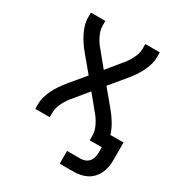

<svg xmlns="http://www.w3.org/2000/svg" viewBox="-165 -626 830 898"><g transform="rotate(30 250.0 -177.5)"><path d="M291 165V96H364Q377 96 389 91Q401 86 409 76Q417 66 420 53Q423 40 423 28V0H358V-26Q358 -41 353.5 -55Q349 -69 342 -82.5Q335 -96 326.5 -108Q318 -120 308 -131L250 -202L192 -131Q182 -120 173.5 -108Q165 -96 158 -82.5Q151 -69 146.5 -55Q142 -41 142 -26V0H64V-26Q64 -47 70 -67Q76 -87 85.5 -106Q95 -125 106.5 -142Q118 -159 132 -176L202 -260L132 -344Q118 -361 106.5 -378Q95 -395 85.5 -414Q76 -433 70 -453Q64 -473 64 -494V-520H142V-494Q142 -479 146.5 -465Q151 -451 158 -437.5Q165 -424 173.5 -412Q182 -400 192 -389L250 -318L308 -389Q318 -400 326.5 -412Q335 -424 342 -437.5Q349 -451 353.5 -465Q358 -479 358 -494V-520H436V-494Q436 -473 430 -453Q424 -433 414.5 -414Q405 -395 393.5 -378Q382 -361 368 -344L298 -260L368 -176Q388 -152 404 -125.5Q420 -99 429 -70H500V28Q500 46 496.5 64Q493 82 485 98.5Q477 115 464 128.5Q451 142 435 150Q419 158 400.5 161.5Q382 165 364 165Z"/></g></svg>

Font: Zed Mono
Style: Regular
Weight: 400
Monospace: yes
Designer: Belleve Invis
Foundry: Belleve Invis
Version: Version 1.0.0; ttfautohint (v1.8.4)